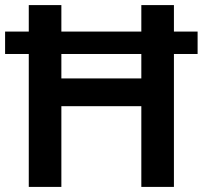

<svg xmlns="http://www.w3.org/2000/svg" viewBox="-20 -734 796 754"><path d="M93 0H221V-317H535V0H663V-522H756V-610H663V-714H535V-610H221V-714H93V-610H0V-522H93ZM221 -426V-522H535V-426Z"/></svg>

Font: Noto Sans Gunjala Gondi Semibold
Style: Regular
Weight: 400
Designer: Ek Type
Foundry: Ek Type
Version: Version 1.004